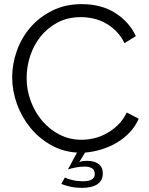

<svg xmlns="http://www.w3.org/2000/svg" viewBox="-20 -734 723 930"><path d="M294 126Q308 133 332 138.5Q356 144 382 144Q439 144 439 109Q439 89 425.5 81Q412 73 389 73Q368 73 345 77.5Q322 82 309 87L353 5Q284 1 226 -32Q168 -65 126.5 -116Q85 -167 62 -230.5Q39 -294 39 -360Q39 -424 61.5 -487.5Q84 -551 127 -601Q170 -651 233 -682.5Q296 -714 376 -714Q471 -714 538.5 -671Q606 -628 638 -559L583 -525Q566 -560 541.5 -584Q517 -608 489 -623Q461 -638 431 -644.5Q401 -651 372 -651Q308 -651 259 -625Q210 -599 176.5 -557Q143 -515 126 -462.5Q109 -410 109 -356Q109 -297 129.5 -243Q150 -189 185.5 -147.5Q221 -106 269.5 -81.5Q318 -57 375 -57Q405 -57 436.5 -64.5Q468 -72 497.5 -88.5Q527 -105 552 -129.5Q577 -154 594 -189L652 -159Q636 -122 608 -92.5Q580 -63 545 -42.5Q510 -22 470.5 -10Q431 2 392 5L364 51Q373 47 383.5 46Q394 45 402 45Q437 45 457.5 60.5Q478 76 478 106Q478 140 452 158Q426 176 376 176Q347 176 322 170.5Q297 165 277 157Z"/></svg>

Font: Boldmen
Style: Regular
Weight: 400
Designer: Matt McInerney, Pablo Impallari, Rodrigo Fuenzalida
Foundry: LIVING CONCEPT
Version: Version 1.000